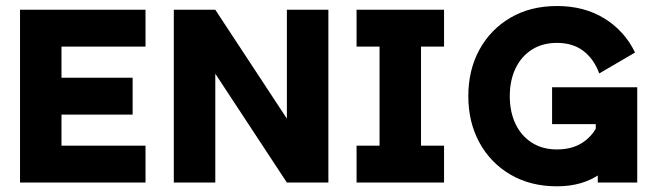

<svg xmlns="http://www.w3.org/2000/svg" viewBox="-20 -619 2228 651"><path d="M429.7 -355.5H188.5V-460.9H473.4V-585.9H47.9V0H473.4V-125H188.5V-230.5H429.7Z M710 -585.9H569.3V0H710V-369.1L952.7 0H1093.4V-585.9H952.7V-216.8Z M1189 -585.9V-460.9H1266.9V-125H1189V0H1485.6V-125H1407.5V-460.9H1485.6V-585.9Z M1868.5 -112.3Q1819.2 -112.3 1783.3 -135.3Q1747.4 -158.2 1727.9 -198.9Q1708.5 -239.6 1708.5 -293Q1708.5 -346.3 1727.9 -387Q1747.4 -427.7 1783.3 -450.7Q1819.2 -473.6 1868.5 -473.6Q1922.2 -473.6 1958 -446.3Q1993.8 -418.9 2011.8 -370L2133.2 -440.9Q2097.9 -514.1 2029.5 -556.3Q1961.1 -598.6 1868.5 -598.6Q1778.7 -598.6 1711 -559.1Q1643.4 -519.5 1605.6 -450.7Q1567.9 -381.8 1567.9 -293Q1567.9 -204.6 1605.6 -135.5Q1643.4 -66.4 1711 -26.9Q1778.7 12.7 1868.5 12.7Q1955.2 12.7 2014.7 -29.2Q2074.2 -71.1 2110 -142.5L2012.4 -207.7Q1995.1 -163.3 1958.7 -137.8Q1922.4 -112.3 1868.5 -112.3ZM1851.9 -323.2V-198.2H2000V-105.5L2006.8 -96.2V0H2140.6V-323.2Z"/></svg>

Font: Giphurs SC
Style: Regular
Weight: 400
Version: Version 0.920